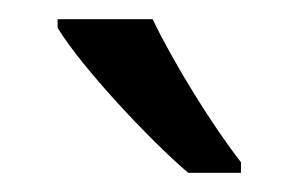

<svg xmlns="http://www.w3.org/2000/svg" viewBox="-20 -786 311 200"><path d="M139 -766H40V-757C65 -716 135 -641 176 -606H231V-617C202 -654 161 -720 139 -766Z"/></svg>

Font: Noto Sans Khmer UI Condensed
Style: Regular
Weight: 400
Width: 3
Designer: Danh Hong and the Monotype Design Team
Foundry: Monotype Imaging Inc.
Version: Version 2.002